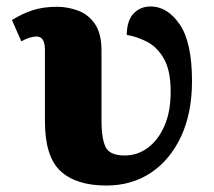

<svg xmlns="http://www.w3.org/2000/svg" viewBox="-20 -564 663 594"><path d="M309 10Q216 10 167.5 -34.5Q119 -79 119 -189V-410Q119 -451 93 -451Q72 -451 46 -436L17 -502Q49 -522 81.5 -532.5Q114 -543 156 -543Q190 -543 222 -531Q254 -519 274 -489.5Q294 -460 294 -407V-191Q294 -136 306.5 -109.5Q319 -83 366 -83Q405 -83 437 -106.5Q469 -130 488.5 -174Q508 -218 508 -280Q508 -346 487 -382.5Q466 -419 434.5 -435Q403 -451 372 -456Q373 -502 394 -523Q415 -544 446 -544Q498 -544 536 -488.5Q574 -433 574 -313Q574 -215 540.5 -142.5Q507 -70 447.5 -30Q388 10 309 10Z"/></svg>

Font: Noto Serif ExtraBold
Style: Regular
Weight: 800
Designer: Monotype Design Team
Foundry: Monotype Imaging Inc.
Version: Version 2.014